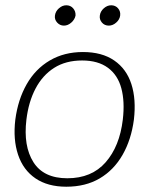

<svg xmlns="http://www.w3.org/2000/svg" viewBox="-20 -701 565 727"><path d="M294 -504Q366 -504 412.5 -472Q459 -440 477.5 -382.5Q496 -325 487 -248Q477 -172 444 -114.5Q411 -57 357.5 -25.5Q304 6 231 6Q161 6 114.5 -25.5Q68 -57 48.5 -115Q29 -173 38 -248Q48 -324 81 -382Q114 -440 168.5 -472Q223 -504 294 -504ZM235 -26Q327 -26 380 -86.5Q433 -147 445 -248Q453 -316 439.5 -366.5Q426 -417 388.5 -444.5Q351 -472 291 -472Q229 -472 185 -444Q141 -416 114.5 -365.5Q88 -315 80 -248Q68 -148 106.5 -87Q145 -26 235 -26ZM266 -642Q263 -627 250 -615.5Q237 -604 222 -604Q207 -604 196.5 -615.5Q186 -627 188 -642Q190 -658 203 -669.5Q216 -681 231 -681Q247 -681 257 -669.5Q267 -658 266 -642ZM435 -642Q433 -627 420 -615.5Q407 -604 392 -604Q376 -604 366 -615.5Q356 -627 358 -642Q360 -658 373 -669.5Q386 -681 401 -681Q417 -681 427 -669.5Q437 -658 435 -642Z"/></svg>

Font: Aleo ExtraLight
Style: Italic
Weight: 250
Italic angle: -7°
Designer: Alessio Laiso
Foundry: Alessio Laiso
Version: Version 2.001;gftools[0.9.29]